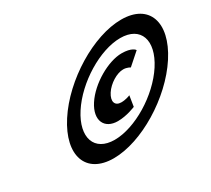

<svg xmlns="http://www.w3.org/2000/svg" viewBox="-159 -1117 1545 1409"><g transform="rotate(-30 613.5 -412.5)"><path d="M289.9 -412C137.6 -177 205.3 15 440.3 15C676.3 15 992.6 -177 1144.9 -412C1297.7 -648 1230.1 -840 994.1 -840C759.1 -840 442.7 -648 289.9 -412ZM403.9 -412C515.9 -585 748.2 -726 920.2 -726C1093.2 -726 1142.9 -585 1030.9 -412C919.5 -240 687.1 -99 514.1 -99C342.1 -99 292.5 -240 403.9 -412ZM824.2 -516C857.2 -516 880.9 -500 880.9 -500L981.5 -589C980.4 -592 958.2 -624 873.2 -624C760.2 -624 594.3 -530 518.5 -413C444 -298 489.4 -206 602.4 -206C679.4 -206 754.8 -239 754.8 -239C760.5 -271 763.4 -297 769.1 -329C762.2 -326 730.7 -313 692.7 -313C638.7 -313 623.2 -357 660.8 -415C697.1 -471 770.2 -516 824.2 -516Z"/></g></svg>

Font: Hussar
Style: BdWodka
Weight: 700
Foundry: Cannot Into Space Fonts
Version: Version 2.00